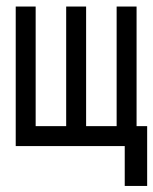

<svg xmlns="http://www.w3.org/2000/svg" viewBox="-20 -458 481 602"><path d="M91.8 -62.5H187.5V-437.5H250V-62.5H345.7V-437.5H408.2V-62.5H441.4V125H371.1V0H29.3V-437.5H91.8Z"/></svg>

Font: Sudo
Style: Bold
Weight: 700
Monospace: yes
Designer: Jens Kutilek
Foundry: Jens Kutilek
Version: Version 0.040